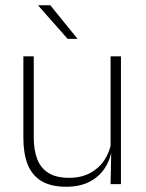

<svg xmlns="http://www.w3.org/2000/svg" viewBox="-20 -701 556 731"><path d="M108.5 -486.5V-178.5Q108.5 -130.5 121.5 -96Q134.5 -61.5 164 -42.8Q193.5 -24 243 -24Q289 -24 322.8 -42Q356.5 -60 377.2 -91.2Q398 -122.5 404.5 -162.5L415.5 -130.5H405.5Q400 -93 379 -60.8Q358 -28.5 321.2 -9.2Q284.5 10 232 10Q173 10 137 -12.2Q101 -34.5 85 -75.8Q69 -117 69 -175V-486.5ZM440.5 -486.5V0H401L403.5 -123.5L401 -125.5V-486.5ZM171.5 -681 274.5 -554V-553H237.5L125.5 -680V-681Z"/></svg>

Font: Anek Gujarati Medium ExtraLight
Style: Regular
Weight: 250
Version: Version 1.003